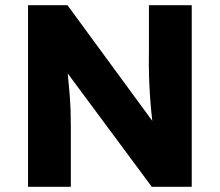

<svg xmlns="http://www.w3.org/2000/svg" viewBox="-20 -720 847 740"><path d="M88 0V-700H240L567 -254Q562 -297 559 -337.5Q556 -378 554.5 -423.5Q553 -469 554 -527V-700H719V0H565L241 -437Q246 -388 248.5 -355.5Q251 -323 252 -295.5Q253 -268 253 -234V0Z"/></svg>

Font: Lexend
Style: Bold
Weight: 700
Designer: Bonnie Shaver-Troup, Thomas Jockin
Foundry: Lexend
Version: Version 1.007; ttfautohint (v1.8.3)